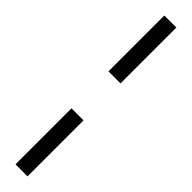

<svg xmlns="http://www.w3.org/2000/svg" viewBox="-359 -806 936 936"><g transform="rotate(45 109.0 -338.0)"><path d="M67 -211H150V175H67ZM67 -851H150V-466H67Z"/></g></svg>

Font: Khand SemiBold
Style: Regular
Weight: 600
Designer: Devanagari: Sanchit Sawaria, Jyotish Sonowal; Latin: Satya Rajpurohit
Foundry: Indian Type Foundry
Version: Version 1.101;PS 1.0;hotconv 1.0.78;makeotf.lib2.5.61930; tt